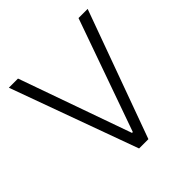

<svg xmlns="http://www.w3.org/2000/svg" viewBox="-189 -881 1034 1034"><g transform="rotate(-45 328.0 -363.5)"><path d="M97.7 -727.3 324.9 -86.3H331.3L558.6 -727.3H628.2L363.6 0H292.6L28.1 -727.3Z"/></g></svg>

Font: Inter Zeller Light
Style: Regular
Weight: 300
Designer: Rasmus Andersson; Joe Bland
Foundry: zeller
Version: Version 3.015;git-dec3a8cb1